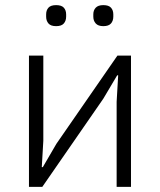

<svg xmlns="http://www.w3.org/2000/svg" viewBox="-20 -729 623 749"><path d="M93 0V-512H149V-180L143 -77H147L200 -168L438 -512H491V0H435V-332L441 -435H437L383 -344L145 0ZM199 -627Q178 -627 169 -637.5Q160 -648 160 -664V-673Q160 -689 169 -699Q178 -709 199 -709Q220 -709 229 -699Q238 -689 238 -673V-664Q238 -648 229 -637.5Q220 -627 199 -627ZM383 -627Q363 -627 353.5 -637.5Q344 -648 344 -664V-673Q344 -689 353.5 -699Q363 -709 383 -709Q404 -709 413 -699Q422 -689 422 -673V-664Q422 -648 413 -637.5Q404 -627 383 -627Z"/></svg>

Font: IBM Plex Sans Light
Style: Regular
Weight: 300
Designer: Mike Abbink, Paul van der Laan, Pieter van Rosmalen
Foundry: Bold Monday
Version: Version 3.201